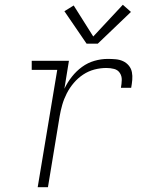

<svg xmlns="http://www.w3.org/2000/svg" viewBox="-20 -785 640 805"><path d="M138 0 220 -492H113V-530H269L250 -413Q263 -440 281.5 -463.5Q300 -487 324 -504.5Q348 -522 376 -530Q404 -538 432 -538Q449 -538 465.5 -536.5Q482 -535 496 -528.5Q510 -522 520 -510Q530 -498 533 -482.5Q536 -467 534.5 -450Q533 -433 530 -417H487Q490 -433 490.5 -449.5Q491 -466 482.5 -479Q474 -492 458.5 -496Q443 -500 426 -500Q401 -500 376 -493.5Q351 -487 329 -472.5Q307 -458 289.5 -437.5Q272 -417 260 -393.5Q248 -370 241 -345.5Q234 -321 230 -297L181 0ZM343 -602 250 -738 289 -762 371 -632 495 -765 529 -735 390 -602Z"/></svg>

Font: Iosevka Slab XLtEx
Style: Italic
Weight: 200
Width: 7
Italic angle: -9°
Monospace: yes
Designer: Belleve Invis
Foundry: Belleve Invis
Version: Version 11.1.0; ttfautohint (v1.8.3)